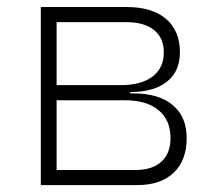

<svg xmlns="http://www.w3.org/2000/svg" viewBox="-20 -538 626 558"><path d="M98.6 0V-517.6H347.7Q421.9 -517.6 462.4 -483.2Q502.9 -448.7 502.9 -385.7Q502.9 -330.6 465.1 -300.5Q427.2 -270.5 358.4 -270.5V-266.6H367.2Q441.4 -266.6 481.9 -232.7Q522.5 -198.7 522.5 -136.7Q522.5 -71.8 484.6 -35.9Q446.8 0 377.9 0ZM144.5 -43.9H374Q422.4 -43.9 449 -68.1Q475.6 -92.3 475.6 -136.7Q475.6 -189 440.9 -217.8Q406.2 -246.6 342.8 -246.6H144.5ZM144.5 -290.5H330.1Q390.1 -290.5 423.1 -315.4Q456.1 -340.3 456.1 -385.7Q456.1 -427.7 427.7 -450.7Q399.4 -473.6 347.7 -473.6H144.5Z"/></svg>

Font: Cascadia Mono ExtraLight
Style: Regular
Weight: 200
Monospace: yes
Designer: Aaron Bell
Foundry: Saja Typeworks
Version: Version 2404.023; ttfautohint (v1.8.4)